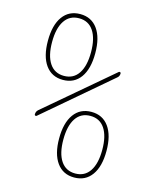

<svg xmlns="http://www.w3.org/2000/svg" viewBox="-113 -806 726 903"><g transform="rotate(15 250.0 -355.0)"><path d="M80.1 -219.7Q80.1 -233.4 89.8 -242.2L410.2 -514.6Q413.1 -516.6 416.5 -515.1Q419.9 -513.7 419.9 -509.8Q419.9 -496.1 410.2 -488.3L89.8 -214.8Q86.9 -212.9 83.5 -214.4Q80.1 -215.8 80.1 -219.7ZM264.6 -36.6Q289.1 0 335 0Q380.9 0 405.3 -36.6Q429.7 -73.2 429.7 -140.1Q429.7 -207 405.3 -243.7Q380.9 -280.3 335 -280.3Q289.1 -280.3 264.6 -243.7Q240.2 -207 240.2 -140.1Q240.2 -73.2 264.6 -36.6ZM250 -257.8Q280.3 -299.8 335 -299.8Q389.6 -299.8 419.9 -257.8Q450.2 -215.8 450.2 -140.1Q450.2 -64.5 419.9 -22.5Q389.6 19.5 335 19.5Q280.3 19.5 250 -22.5Q219.7 -64.5 219.7 -140.1Q219.7 -215.8 250 -257.8ZM235.4 -673.3Q210.9 -710 165 -710Q119.1 -710 94.7 -673.3Q70.3 -636.7 70.3 -569.8Q70.3 -502.9 94.7 -466.3Q119.1 -429.7 165 -429.7Q210.9 -429.7 235.4 -466.3Q259.8 -502.9 259.8 -569.8Q259.8 -636.7 235.4 -673.3ZM250 -452.1Q219.7 -410.2 165 -410.2Q110.4 -410.2 80.1 -452.1Q49.8 -494.1 49.8 -570.3Q49.8 -646.5 80.1 -688.5Q110.4 -730.5 165 -730.5Q219.7 -730.5 250 -688.5Q280.3 -646.5 280.3 -570.3Q280.3 -494.1 250 -452.1Z"/></g></svg>

Font: Rounded-X Mgen+ 1mn thin
Style: Regular
Weight: 100
Designer: [Source Han Sans]
Ryoko NISHIZUKA  (kana & ideographs); Paul D. Hunt (Latin, Greek & Cyrillic); Wenlong ZHANG  (bopomofo
Version: Version 1.059.20150602